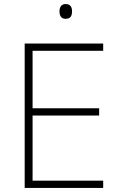

<svg xmlns="http://www.w3.org/2000/svg" viewBox="-20 -929 591 949"><path d="M304 -909C283 -909 274 -893 274 -873C274 -851 283 -836 304 -836C329 -836 336 -851 336 -873C336 -893 329 -909 304 -909ZM490 0V-36H141V-358H470V-394H141V-678H490V-714H102V0Z"/></svg>

Font: Noto Sans Thai Looped ExtraLight
Style: Regular
Weight: 200
Designer: Sasikarn Vongin, Ben Mitchell
Foundry: The Fontpad Ltd
Version: Version 1.001